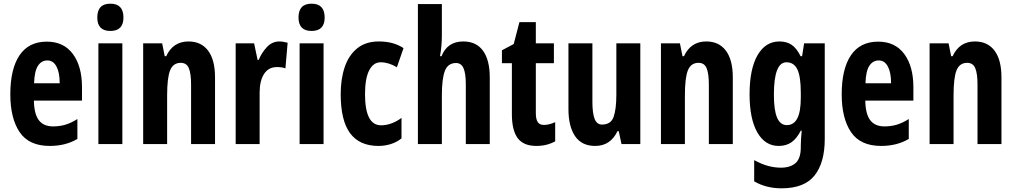

<svg xmlns="http://www.w3.org/2000/svg" viewBox="-20 -782 5510 1042"><path d="M234 -556Q326 -556 375.5 -489Q425 -422 425 -309V-236H164Q165 -164 190.5 -130Q216 -96 268 -96Q303 -96 334 -105Q365 -114 400 -136V-28Q336 10 250 10Q137 10 86.5 -65Q36 -140 36 -270Q36 -408 86 -482Q136 -556 234 -556ZM237 -454Q205 -454 186 -425Q167 -396 165 -330H304Q304 -388 286.5 -421Q269 -454 237 -454Z M579 -762Q650 -762 650 -687Q650 -614 579 -614Q508 -614 508 -687Q508 -762 579 -762ZM644 -547V0H514V-547Z M1003 -557Q1072 -557 1109.5 -507Q1147 -457 1147 -362V0H1017V-324Q1017 -382 1005 -411.5Q993 -441 961 -441Q920 -441 903.5 -401Q887 -361 887 -263V0H757V-547H860L874 -477H882Q919 -557 1003 -557Z M1496 -557Q1516 -557 1541 -550L1529 -411Q1511 -418 1483 -418Q1437 -418 1413 -380.5Q1389 -343 1389 -279V0H1259V-547H1359L1378 -457H1384Q1400 -496 1428.5 -526.5Q1457 -557 1496 -557Z M1671 -762Q1742 -762 1742 -687Q1742 -614 1671 -614Q1600 -614 1600 -687Q1600 -762 1671 -762ZM1736 -547V0H1606V-547Z M2034 10Q1931 10 1880 -59Q1829 -128 1829 -271Q1829 -354 1851 -418.5Q1873 -483 1919 -520Q1965 -557 2036 -557Q2077 -557 2109.5 -548Q2142 -539 2170 -521L2134 -417Q2089 -444 2046 -444Q2006 -444 1983.5 -400Q1961 -356 1961 -271Q1961 -102 2048 -102Q2104 -102 2159 -142V-31Q2133 -10 2100.5 0Q2068 10 2034 10Z M2378 -591Q2378 -562 2375.5 -533Q2373 -504 2368 -477H2376Q2408 -557 2494 -557Q2565 -557 2601.5 -506.5Q2638 -456 2638 -361V0H2508V-324Q2508 -384 2495.5 -412Q2483 -440 2455 -440Q2411 -440 2394.5 -397.5Q2378 -355 2378 -263V0H2248V-760H2378Z M2932 -104Q2960 -104 2993 -119V-15Q2948 10 2891 10Q2821 10 2789.5 -32.5Q2758 -75 2758 -163V-439H2704V-509L2768 -543L2799 -662H2888V-547H2986V-439H2888V-168Q2888 -136 2898 -120Q2908 -104 2932 -104Z M3455 -547V0H3353L3338 -70H3331Q3293 10 3210 10Q3137 10 3101 -43Q3065 -96 3065 -190V-547H3195V-229Q3195 -168 3207 -137Q3219 -106 3247 -106Q3296 -106 3310.5 -148.5Q3325 -191 3325 -269V-547Z M3813 -557Q3882 -557 3919.5 -507Q3957 -457 3957 -362V0H3827V-324Q3827 -382 3815 -411.5Q3803 -441 3771 -441Q3730 -441 3713.5 -401Q3697 -361 3697 -263V0H3567V-547H3670L3684 -477H3692Q3729 -557 3813 -557Z M4210 -557Q4249 -557 4276 -539Q4303 -521 4325 -477H4333L4344 -547H4456V-28Q4456 101 4400.5 170.5Q4345 240 4222 240Q4137 240 4073 202V87Q4113 109 4148.5 118.5Q4184 128 4218 128Q4269 128 4297.5 103Q4326 78 4326 17V7Q4326 -10 4327.5 -32Q4329 -54 4331 -73H4326Q4304 -30 4275.5 -10Q4247 10 4206 10Q4132 10 4090 -63.5Q4048 -137 4048 -270Q4048 -407 4091 -482Q4134 -557 4210 -557ZM4248 -444Q4180 -444 4180 -268Q4180 -183 4197.5 -143Q4215 -103 4250 -103Q4288 -103 4307 -139.5Q4326 -176 4326 -252V-279Q4326 -366 4307.5 -405Q4289 -444 4248 -444Z M4746 -556Q4838 -556 4887.5 -489Q4937 -422 4937 -309V-236H4676Q4677 -164 4702.5 -130Q4728 -96 4780 -96Q4815 -96 4846 -105Q4877 -114 4912 -136V-28Q4848 10 4762 10Q4649 10 4598.5 -65Q4548 -140 4548 -270Q4548 -408 4598 -482Q4648 -556 4746 -556ZM4749 -454Q4717 -454 4698 -425Q4679 -396 4677 -330H4816Q4816 -388 4798.5 -421Q4781 -454 4749 -454Z M5271 -557Q5340 -557 5377.5 -507Q5415 -457 5415 -362V0H5285V-324Q5285 -382 5273 -411.5Q5261 -441 5229 -441Q5188 -441 5171.5 -401Q5155 -361 5155 -263V0H5025V-547H5128L5142 -477H5150Q5187 -557 5271 -557Z"/></svg>

Font: Noto Sans ExtraCondensed
Style: Bold
Weight: 700
Width: 2
Designer: Monotype Design Team
Foundry: Monotype Imaging Inc.
Version: Version 2.013; ttfautohint (v1.8.4.7-5d5b)